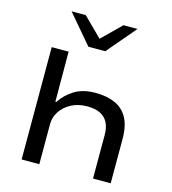

<svg xmlns="http://www.w3.org/2000/svg" viewBox="-134 -1055 1045 1164"><g transform="rotate(15 389.0 -473.0)"><path d="M110 0V-705H216L217 -391H223Q254 -440 307 -473Q360 -506 439 -506Q509 -506 560.5 -484Q612 -462 640.5 -412Q669 -362 669 -277V0H558V-273Q558 -321 541.5 -352Q525 -383 493 -398.5Q461 -414 412 -414Q355 -414 312 -391Q269 -368 245 -331.5Q221 -295 221 -252V0ZM324 -765 170 -946H259L377 -829L496 -946H584L430 -765Z"/></g></svg>

Font: Nunito Sans 7pt Expanded Medium
Style: Regular
Weight: 500
Width: 7
Designer: Vernon Adams
Foundry: Vernon Adams
Version: Version 3.101;gftools[0.9.27]